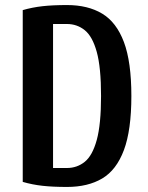

<svg xmlns="http://www.w3.org/2000/svg" viewBox="-20 -730 585 760"><path d="M245 10Q189 10 148.5 5.5Q108 1 70 -10V-690Q108 -701 148.5 -705.5Q189 -710 245 -710Q328 -710 384.5 -676Q441 -642 470.5 -563.5Q500 -485 500 -350Q500 -215 470.5 -136Q441 -57 384.5 -23.5Q328 10 245 10ZM190 -65H245Q285 -65 315.5 -89.5Q346 -114 363 -176Q380 -238 380 -350Q380 -463 363 -524.5Q346 -586 315.5 -610.5Q285 -635 245 -635H190Z"/></svg>

Font: Cuprum
Style: Regular
Weight: 400
Designer: Jovanny Lemonad
Foundry: Jovanny Lemonad
Version: Version 3.000